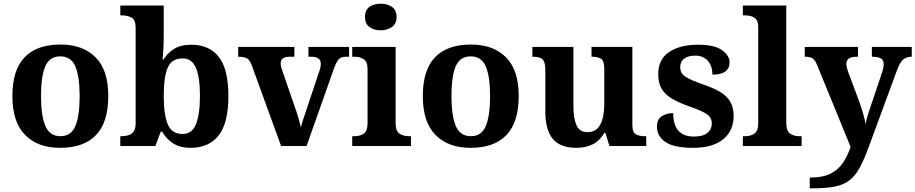

<svg xmlns="http://www.w3.org/2000/svg" viewBox="-20 -790 4954 1039"><path d="M305 10Q185 10 116 -59.5Q47 -129 47 -270Q47 -411 113 -480Q179 -549 308 -549Q428 -549 497 -480Q566 -411 566 -270Q566 -129 500 -59.5Q434 10 305 10ZM307 -53Q365 -53 388 -108.5Q411 -164 411 -270Q411 -377 387.5 -431Q364 -485 306 -485Q248 -485 225 -431Q202 -377 202 -270Q202 -164 225.5 -108.5Q249 -53 307 -53Z M1011 10Q954 10 916.5 -14.5Q879 -39 857 -78H850L821 0H631V-53H638Q657 -53 674.5 -58Q692 -63 703 -78Q714 -93 714 -123V-640Q714 -683 691.5 -695Q669 -707 637 -707H631V-760H866V-589Q866 -562 864 -525.5Q862 -489 860 -468H865Q886 -503 922 -525.5Q958 -548 1015 -548Q1113 -548 1164.5 -481.5Q1216 -415 1216 -270Q1216 -125 1163.5 -57.5Q1111 10 1011 10ZM969 -65Q1019 -65 1040.5 -118Q1062 -171 1062 -271Q1062 -373 1040 -423.5Q1018 -474 968 -474Q909 -474 887.5 -423.5Q866 -373 866 -270Q866 -171 887.5 -118Q909 -65 969 -65Z M1343 -435Q1333 -464 1317.5 -473.5Q1302 -483 1269 -483V-536H1573V-483H1548Q1499 -483 1499 -447Q1499 -437 1501.5 -427Q1504 -417 1508 -407L1573 -218Q1597 -152 1608 -101Q1613 -121 1622 -148Q1631 -175 1639 -198L1706 -399Q1711 -412 1713.5 -423.5Q1716 -435 1716 -447Q1716 -463 1703.5 -473Q1691 -483 1664 -483H1649V-536H1869V-483H1849Q1826 -483 1812.5 -468.5Q1799 -454 1784 -410L1639 0H1501Z M2040 -626Q2004 -626 1979.5 -643.5Q1955 -661 1955 -698Q1955 -736 1979.5 -753Q2004 -770 2040 -770Q2075 -770 2100.5 -753Q2126 -736 2126 -698Q2126 -661 2100.5 -643.5Q2075 -626 2040 -626ZM1886 0V-53H1898Q1928 -53 1948.5 -67Q1969 -81 1969 -124V-416Q1969 -456 1948.5 -469.5Q1928 -483 1898 -483H1886V-536H2121V-124Q2121 -81 2141.5 -67Q2162 -53 2192 -53H2204V0Z M2526 10Q2406 10 2337 -59.5Q2268 -129 2268 -270Q2268 -411 2334 -480Q2400 -549 2529 -549Q2649 -549 2718 -480Q2787 -411 2787 -270Q2787 -129 2721 -59.5Q2655 10 2526 10ZM2528 -53Q2586 -53 2609 -108.5Q2632 -164 2632 -270Q2632 -377 2608.5 -431Q2585 -485 2527 -485Q2469 -485 2446 -431Q2423 -377 2423 -270Q2423 -164 2446.5 -108.5Q2470 -53 2528 -53Z M3099 10Q3012 10 2971.5 -38.5Q2931 -87 2931 -188V-412Q2931 -455 2916 -469Q2901 -483 2864 -483H2861V-536H3083V-216Q3083 -152 3099 -113.5Q3115 -75 3159 -75Q3207 -75 3228.5 -116Q3250 -157 3250 -227V-419Q3250 -462 3231.5 -472.5Q3213 -483 3184 -483H3181V-536H3402V-116Q3402 -73 3421 -63Q3440 -53 3469 -53H3477V0H3278L3256 -71H3251Q3225 -28 3187.5 -9Q3150 10 3099 10Z M3731 10Q3627 10 3581 -21.5Q3535 -53 3535 -104Q3535 -146 3562.5 -162Q3590 -178 3623 -178Q3623 -51 3735 -51Q3786 -51 3809 -71.5Q3832 -92 3832 -122Q3832 -154 3804.5 -172.5Q3777 -191 3711 -214Q3654 -234 3616.5 -256Q3579 -278 3560.5 -309.5Q3542 -341 3542 -389Q3542 -469 3601 -508.5Q3660 -548 3757 -548Q3847 -548 3887.5 -518.5Q3928 -489 3928 -453Q3928 -386 3835 -386Q3835 -435 3809.5 -462Q3784 -489 3742 -489Q3703 -489 3682 -472.5Q3661 -456 3661 -427Q3661 -394 3687.5 -376Q3714 -358 3782 -334Q3836 -316 3873.5 -294.5Q3911 -273 3930.5 -242Q3950 -211 3950 -163Q3950 -82 3893 -36Q3836 10 3731 10Z M4000 0V-53H4012Q4042 -53 4062.5 -67Q4083 -81 4083 -124V-646Q4083 -673 4071 -686Q4059 -699 4042.5 -703Q4026 -707 4012 -707H4000V-760H4235V-124Q4235 -81 4255.5 -67Q4276 -53 4306 -53H4318V0Z M4362 171Q4432 171 4474.5 149.5Q4517 128 4542 90.5Q4567 53 4583 5L4403 -435Q4391 -465 4377.5 -474Q4364 -483 4339 -483H4335V-536H4623V-483H4619Q4588 -483 4574 -473.5Q4560 -464 4560 -444Q4560 -435 4562.5 -424.5Q4565 -414 4569 -403L4631 -237Q4642 -206 4651.5 -172.5Q4661 -139 4664 -118Q4669 -143 4675.5 -165.5Q4682 -188 4689 -207L4752 -394Q4756 -404 4759 -419Q4762 -434 4762 -443Q4762 -465 4747.5 -473.5Q4733 -482 4703 -483H4698V-536H4914V-483H4910Q4882 -482 4865.5 -466Q4849 -450 4834 -410L4683 0Q4658 69 4634.5 113.5Q4611 158 4579.5 183.5Q4548 209 4500.5 219Q4453 229 4379 229H4362Z"/></svg>

Font: Noto Serif Myanmar
Style: Bold
Weight: 700
Designer: Ben Mitchell and the Monotype Design Team
Foundry: Monotype Imaging Inc.
Version: Version 2.106; ttfautohint (v1.8.4.7-5d5b)